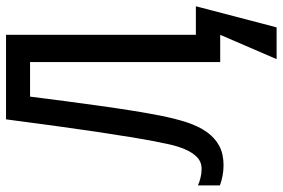

<svg xmlns="http://www.w3.org/2000/svg" viewBox="-171 -583 942 640"><g transform="rotate(-90 300.0 -263.0)"><path d="M503.9 -81.1H599.1L528.8 188H422.9L503.9 0H413.1V-633.8H297.9Q291 -578.6 283.2 -519Q275.4 -459.5 267.3 -401.9Q259.3 -344.2 251 -292.5Q242.7 -240.7 234.9 -201.2Q225.1 -150.9 212.2 -111.3Q199.2 -71.8 179.9 -44.7Q160.6 -17.6 133.8 -3.2Q106.9 11.2 68.8 11.2Q51.8 11.2 33.7 7.8Q15.6 4.4 2 -1V-74.2Q12.7 -69.3 27.1 -65.7Q41.5 -62 57.1 -62Q80.6 -62 96.2 -77.4Q111.8 -92.8 122.1 -116.7Q132.3 -140.6 138.7 -169.2Q145 -197.8 149.9 -224.1Q155.3 -252 163.3 -300.8Q171.4 -349.6 180.9 -413.6Q190.4 -477.5 200.9 -554.2Q211.4 -630.9 222.2 -713.9H503.9Z"/></g></svg>

Font: Noto Mono
Style: Regular
Weight: 400
Designer: Monotype Design Team
Foundry: Monotype Imaging Inc.
Version: Version 1.00